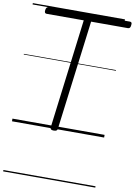

<svg xmlns="http://www.w3.org/2000/svg" viewBox="-127 -963 998 1416"><g transform="rotate(10 372.0 -255.0)"><path d="M314 14Q287 14 289 -5L392 -825H114Q105 -825 101 -831Q97 -837 99 -851Q101 -864 106 -869.5Q111 -875 120 -875H728Q738 -875 741.5 -869.5Q745 -864 743 -851Q742 -837 737 -831Q732 -825 722 -825H447L343 -5Q342 5 335.5 9.5Q329 14 314 14ZM0 365H690V375H0ZM0 -20H690V0H0ZM0 -505H690V-500H0ZM0 -885H690V-875H0Z"/></g></svg>

Font: Playwrite GB S Guides
Style: Italic
Weight: 400
Italic angle: -7.01216°
Designer: Veronika Burian, José Scaglione
Foundry: TypeTogether
Version: Version 1.002